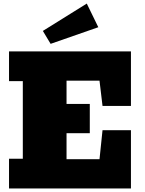

<svg xmlns="http://www.w3.org/2000/svg" viewBox="-20 -1069 822 1089"><path d="M31.2 0V-168.5H109.4V-608.9H31.2V-777.3H722.7V-468.3H561.5L544.4 -611.3H357.4V-479.5H489.3V-313.5H357.4V-166H544.4L561.5 -330.6H722.7V0ZM267.1 -820.3 223.1 -893.6 472.2 -1048.8 537.6 -914.6Z"/></svg>

Font: Bevan
Style: Regular
Weight: 400
Designer: Vernon Adams
Foundry: Vernon Adams
Version: Version 2.100; ttfautohint (v1.8.3)